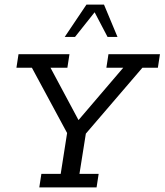

<svg xmlns="http://www.w3.org/2000/svg" viewBox="-20 -820 720 840"><path d="M151.9 0 161 -59.3H245.6L273.6 -238L119.5 -523.7H51.9L61 -583H283.9L274.8 -523.7H200.9L331.3 -280L309 -277.7L519.2 -523.7H445.4L454.5 -583H679.8L670.7 -523.7H603L355.6 -235.4L327.6 -59.3H411.6L402.5 0ZM263.2 -658.5 358.2 -799.8H435L494 -658.5H450.5L394 -766.3L308.3 -658.5Z"/></svg>

Font: Rokkitt SemiBold
Style: Italic
Weight: 600
Italic angle: -9°
Designer: Vernon Adams
Foundry: Vernon Adams
Version: Version 3.103